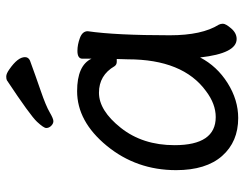

<svg xmlns="http://www.w3.org/2000/svg" viewBox="-104 -655 783 615"><g transform="rotate(-90 287.5 -347.5)"><path d="M220 -48Q262 -48 303 -79Q405 -153 405 -330L406 -365H397Q388 -365 383 -372Q354 -422 298 -422Q241 -422 185.5 -352Q130 -282 130 -180Q130 -48 220 -48ZM217 24Q141 24 95.5 -27.5Q50 -79 50 -175Q50 -302 128 -397Q206 -492 303 -492Q385 -492 407 -446V-475Q407 -491 432 -491Q452 -491 473.5 -483Q495 -475 495 -458Q482 -368 482 -195Q482 -92 516 -38Q519 -32 519 -25Q519 -16 504 1.5Q489 19 470 19Q424 19 411 -98Q383 -44 329 -10Q275 24 217 24ZM185 -591Q185 -599 205 -620.5Q225 -642 338 -717Q342 -719 350 -719Q359 -719 373 -709Q412 -682 412 -659Q412 -648 401 -643Q352 -625 304 -608.5Q256 -592 235.5 -580Q215 -568 207 -568Q199 -568 192 -575Q185 -582 185 -591Z"/></g></svg>

Font: LXGW WenKai Lite Medium
Style: Regular
Weight: 500
Designer: LXGW / Fontworks Inc.
Foundry: LXGW / Fontworks Inc.
Version: Version 1.511; March 25, 2025